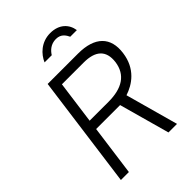

<svg xmlns="http://www.w3.org/2000/svg" viewBox="-271 -1072 1190 1190"><g transform="rotate(-45 324.5 -477.0)"><path d="M461 -347C532 -370 615 -425 631 -547C648 -671 579 -742 431 -742H165L65 0H135L180 -332H390L482 0H557ZM309 -850C325 -876 353 -903 398 -903C445 -903 461 -870 471 -850H529C521 -907 478 -954 399 -954C319 -954 267 -900 246 -850ZM188 -397 226 -678H417C518 -678 570 -635 558 -540C544 -442 472 -397 353 -397Z"/></g></svg>

Font: Cheyenne Sans Light
Style: Italic
Weight: 300
Italic angle: -8.13011°
Designer: The Public Sans project authors (U.S. Web Design System), Libre Franklin designed by Pablo Impallari and Rodrigo Fuenzal
Foundry: The Cheyenne Sans Project Authors
Version: Version 2.007